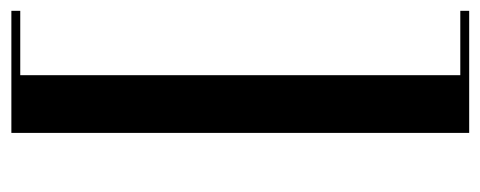

<svg xmlns="http://www.w3.org/2000/svg" viewBox="-280 -410 865 346"><g transform="rotate(-90 153.0 -237.5)"><path d="M306 -650V-634H190V159H306V175H86V-650Z"/></g></svg>

Font: Elsie
Style: Regular
Weight: 400
Designer: Alejandro Inler
Foundry: Alejandro Inler
Version: 1.002